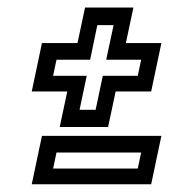

<svg xmlns="http://www.w3.org/2000/svg" viewBox="-20 -605 510 508"><path d="M138 -269 158 -363H64L91 -491H185L205 -585H333L313 -491H407L380 -363H286L266 -269ZM190.5 -314.5H233L252 -404.5H344.5L353.5 -447H261L280.5 -538.5H237.5L218.5 -447H129.5L120.5 -404.5H209.5ZM64 -117.5 91 -245.5H407L380 -117.5ZM120.5 -159H344.5L353.5 -201.5H129.5Z"/></svg>

Font: Tourney Thin Medium
Style: Italic
Weight: 500
Italic angle: -12°
Version: Version 1.015